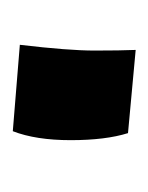

<svg xmlns="http://www.w3.org/2000/svg" viewBox="14 -225 232 300"><g transform="rotate(90 130.0 -75.0)"><path d="M188 -159Q199 -124 199 -69.5Q199 -15 185 21L50 10Q59 -66 59 -106.5Q59 -147 58 -171Z"/></g></svg>

Font: Boogaloo
Style: Regular
Weight: 400
Designer: John Vargas Beltran
Foundry: John Vargas Beltran
Version: Version 1.002